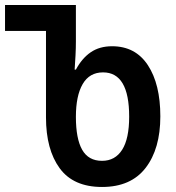

<svg xmlns="http://www.w3.org/2000/svg" viewBox="-21 -734 702 764"><path d="M385 10Q271 10 216.5 -64.5Q162 -139 162 -267V-611H-1V-714H281V-569Q281 -543 279.5 -514Q278 -485 276 -457H281Q305 -502 340 -526Q375 -550 425 -550Q518 -550 567.5 -474.5Q617 -399 617 -271Q617 -142 558.5 -66Q500 10 385 10ZM385 -94Q437 -94 465 -138Q493 -182 493 -270Q493 -446 389 -446Q335 -446 308 -399.5Q281 -353 281 -269Q281 -182 306 -138Q331 -94 385 -94Z"/></svg>

Font: Noto Sans Georgian Condensed SemiBold
Style: Regular
Weight: 600
Width: 3
Designer: Monotype Design Team, Akaki Razmadze
Foundry: Google LLC
Version: Version 2.005; ttfautohint (v1.8.4.7-5d5b)